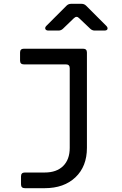

<svg xmlns="http://www.w3.org/2000/svg" viewBox="-20 -805 640 1005"><path d="M110 180Q90 180 90 160V118Q90 98 110 98H214Q276 98 310.5 64Q345 30 345 -31V-448Q345 -468 325 -468H105Q85 -468 85 -488V-530Q85 -550 105 -550H415Q435 -550 435 -530V-31Q435 66 375 123Q315 180 214 180ZM234 -645Q221 -645 217.5 -653Q214 -661 223 -670L328 -775Q338 -785 352 -785H407Q421 -785 431 -775L536 -670Q545 -661 542.5 -653Q540 -645 526 -645H476Q462 -645 452 -655L394 -710Q381 -724 366 -709L310 -655Q300 -645 286 -645Z"/></svg>

Font: Pitagon Sans Mono
Style: Regular
Weight: 400
Monospace: yes
Designer: Travis Tran
Foundry: Pitagon
Version: Version 1.001;gftools[0.9.26]